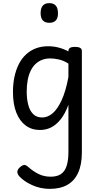

<svg xmlns="http://www.w3.org/2000/svg" viewBox="-20 -815 638 1229"><path d="M299 394Q239 394 186 370Q133 346 103 313Q92 300 91 286Q90 272 107 256Q123 242 134.5 241Q146 240 161 254Q194 283 228.5 299.5Q263 316 304 316Q344 316 369 300Q394 284 406 248.5Q418 213 418 156V-144Q396 -85 367.5 -50Q339 -15 306.5 1Q274 17 236 17Q183 17 144.5 -11.5Q106 -40 84.5 -94Q63 -148 63 -226Q63 -278 72.5 -323Q82 -368 100.5 -404.5Q119 -441 146.5 -466.5Q174 -492 209.5 -505.5Q245 -519 288 -519Q323 -519 355.5 -510.5Q388 -502 418 -486V-489Q418 -502 428 -508.5Q438 -515 460 -515Q482 -515 493 -508.5Q504 -502 504 -489V161Q504 238 480.5 290Q457 342 411.5 368Q366 394 299 394ZM250 -63Q285 -63 316.5 -89.5Q348 -116 374.5 -173.5Q401 -231 418 -322V-408Q386 -428 356 -434.5Q326 -441 301 -441Q273 -441 249.5 -432Q226 -423 207.5 -405.5Q189 -388 176.5 -362.5Q164 -337 157.5 -303.5Q151 -270 151 -228Q151 -183 160.5 -145Q170 -107 192 -85Q214 -63 250 -63ZM296 -669Q268 -669 254 -684.5Q240 -700 240 -731Q240 -763 254 -779Q268 -795 296 -795Q323 -795 337 -779Q351 -763 351 -731Q352 -700 337.5 -684.5Q323 -669 296 -669Z"/></svg>

Font: Playwrite GB S
Style: Regular
Weight: 400
Designer: Veronika Burian, José Scaglione
Foundry: TypeTogether
Version: Version 1.000